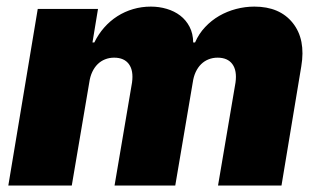

<svg xmlns="http://www.w3.org/2000/svg" viewBox="-20 -573 980 593"><path d="M96.6 -545.5H282.7L265.6 -441.8H271.3Q283.7 -467.3 301.8 -487.9Q320 -508.5 342.5 -522.9Q365.1 -537.3 391.2 -544.9Q417.3 -552.6 446 -552.6Q471.6 -552.6 495 -545.6Q518.5 -538.7 536.6 -524.9Q554.7 -511 565.5 -490.2Q576.3 -469.5 576.7 -441.8H582.4Q594.1 -468.8 613.5 -489.3Q632.8 -509.9 657.1 -524Q681.5 -538 709.3 -545.3Q737.2 -552.6 765.6 -552.6Q843.8 -552.6 884.2 -502.1Q924.7 -451.3 910.5 -367.9L849.4 0H653.4L707.4 -318.2Q712.4 -354.8 697.8 -374.8Q683.2 -394.9 652 -394.9Q637.1 -394.9 624.1 -389.7Q611.2 -384.6 601.2 -374.8Q591.3 -365.1 584.5 -350.7Q577.8 -336.3 575.3 -318.2L521.3 0H333.8L387.8 -318.2Q392.8 -354.8 378.2 -374.8Q363.6 -394.9 332.4 -394.9Q317.5 -394.9 304.5 -389.7Q291.5 -384.6 281.6 -374.8Q271.7 -365.1 264.9 -350.7Q258.2 -336.3 255.7 -318.2L201.7 0H5.7Z"/></svg>

Font: Inter P Black
Style: Italic
Weight: 900
Italic angle: -9.40001°
Designer: Rasmus Andersson
Foundry: rsms
Version: Version 3.018;git-588b23468